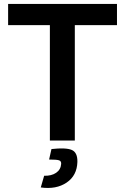

<svg xmlns="http://www.w3.org/2000/svg" viewBox="-20 -710 632 970"><path d="M571 -690V-583H358V0H232V-583H21V-690ZM228 96 240 43Q313 35 342.5 47.5Q372 60 371 108Q369 177 316.5 212.5Q264 248 186 237L203 178Q240 179 263.5 163Q287 147 289 118Q290 104 278.5 100Q267 96 228 96Z"/></svg>

Font: Exo 2.0 Semi Bold
Style: Regular
Weight: 600
Designer: Natanael Gama
Version: Version 1.001;PS 001.001;hotconv 1.0.70;makeotf.lib2.5.58329